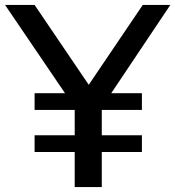

<svg xmlns="http://www.w3.org/2000/svg" viewBox="-30 -760 712 780"><path d="M662 -740 422 -381.5H546.5V-313.5H383.5V-210.5H546.5V-142.5H383.5V0H273.5V-142.5H110.5V-210.5H273.5V-313.5H110.5V-381.5H234L-9.5 -740H110.5L330.5 -415.5L550 -740Z"/></svg>

Font: Encode Sans Semi Expanded Medium
Style: Regular
Weight: 500
Width: 6
Designer: Multiple Designers
Foundry: Impallari Type
Version: Version 2.000